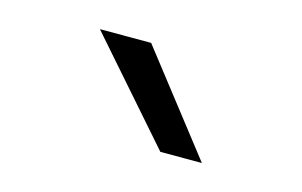

<svg xmlns="http://www.w3.org/2000/svg" viewBox="-41 -874 569 362"><g transform="rotate(15 243.0 -693.0)"><path d="M288 -596 118 -790H218L369 -596Z"/></g></svg>

Font: Georama Extended
Style: Regular
Weight: 400
Width: 7
Designer: Jean-Baptiste Levee
Foundry: Production Type
Version: Version 1.000